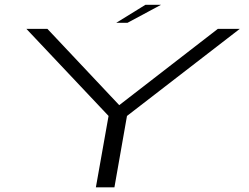

<svg xmlns="http://www.w3.org/2000/svg" viewBox="-20 -798 1062 818"><path d="M388.5 0 442.5 -304 92.5 -675H182L488 -350L908 -675H1001.5L521 -304L467.5 0ZM475.5 -701 599.5 -777.5H666L523.5 -701Z"/></svg>

Font: Anybody UltraExpanded Light
Style: Italic
Weight: 300
Width: 9
Italic angle: -10°
Designer: Tyler Finck
Foundry: Etcetera Type Company
Version: Version 1.010; ttfautohint (v1.8.3) -l 8 -r 50 -G 200 -x 14 